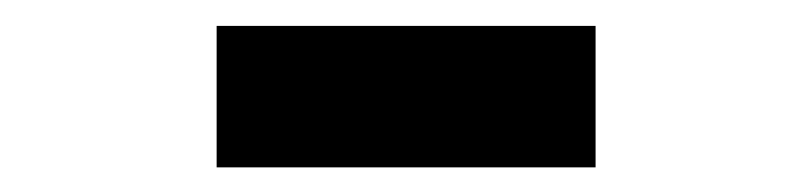

<svg xmlns="http://www.w3.org/2000/svg" viewBox="-20 -726 640 152"><path d="M451.5 -593.5H151.5V-705.5H451.5Z"/></svg>

Font: Kode Mono
Style: Regular
Weight: 400
Monospace: yes
Designer: Isa Ozler
Foundry: Kadena LLC
Version: Version 1.000;gftools[0.9.28]